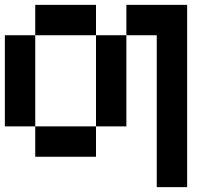

<svg xmlns="http://www.w3.org/2000/svg" viewBox="-20 -645 915 790"><path d="M0 -125V-500H125V-125ZM125 -125H375V0H125ZM125 -500V-625H375V-500ZM375 -125V-500H500V-125ZM500 -500V-625H750V125H625V-500Z"/></svg>

Font: Galmuri7 Regular
Style: Regular
Weight: 400
Designer: Lee Minseo (quiple)
Version: Version 2.399;hotconv 1.1.1;makeotfexe 2.6.0 DEVELOPMENT